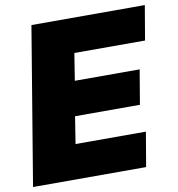

<svg xmlns="http://www.w3.org/2000/svg" viewBox="-81 -801 809 874"><g transform="rotate(-10 323.0 -363.5)"><path d="M1.4 0 122.2 -727.3H646.3L619.3 -568.2H292.6L272.7 -443.2H572.4L545.5 -284.1H245.7L225.9 -159.1H551.1L524.1 0Z"/></g></svg>

Font: Karasuma Gothic
Style: Italic
Weight: 900
Italic angle: -9.39999°
Designer: Rasmus Andersson / Ryoko Nishizuka
Foundry: Genbu
Version: Version 1.00